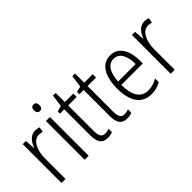

<svg xmlns="http://www.w3.org/2000/svg" viewBox="-24 -1292 1864 1864"><g transform="rotate(-45 907.5 -360.5)"><path d="M252 -541C188 -541 149 -487 128 -429H125L117 -532H74V0H129V-282C128 -391 174 -487 249 -487C266 -487 283 -483 296 -479L305 -532C289 -538 270 -541 252 -541Z M420 -731C395 -731 383 -713 383 -686C383 -658 396 -641 420 -641C444 -641 457 -658 457 -686C457 -713 445 -731 420 -731ZM447 -532H392V0H447Z M714 -38C668 -38 652 -70 652 -133V-486H768V-532H652V-658H615L598 -533L539 -517V-486H598V-130C598 -35 629 10 702 10C729 10 751 5 769 -3V-49C755 -43 734 -38 714 -38Z M980 -38C934 -38 918 -70 918 -133V-486H1034V-532H918V-658H881L864 -533L805 -517V-486H864V-130C864 -35 895 10 968 10C995 10 1017 5 1035 -3V-49C1021 -43 1000 -38 980 -38Z M1284 -542C1165 -542 1103 -434 1103 -264C1103 -99 1166 10 1302 10C1353 10 1394 -2 1433 -23V-75C1389 -49 1351 -38 1306 -38C1208 -38 1158 -115 1157 -262H1452V-303C1452 -434 1400 -542 1284 -542ZM1284 -495C1364 -495 1400 -412 1399 -307H1159C1166 -432 1211 -495 1284 -495Z M1751 -541C1687 -541 1648 -487 1627 -429H1624L1616 -532H1573V0H1628V-282C1627 -391 1673 -487 1748 -487C1765 -487 1782 -483 1795 -479L1804 -532C1788 -538 1769 -541 1751 -541Z"/></g></svg>

Font: Noto Sans Gujarati Condensed Light
Style: Regular
Weight: 300
Width: 3
Designer: Jelle Bosma - Monotype Design Team, Universal Thirst
Foundry: Monotype Imaging Inc.
Version: Version 2.106